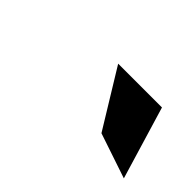

<svg xmlns="http://www.w3.org/2000/svg" viewBox="-37 -873 406 406"><g transform="rotate(45 165.5 -670.5)"><path d="M151 -752 230 -623 331 -589 282 -752Z"/></g></svg>

Font: Charger Pro
Style: BdExtObl
Weight: 700
Designer: Jasper
Foundry: Cannot Into Space Fonts
Version: Version 1.09